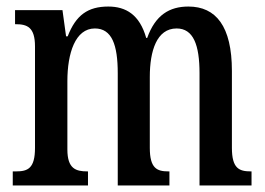

<svg xmlns="http://www.w3.org/2000/svg" viewBox="-20 -567 810 587"><path d="M19 0H249V-43H247C212 -43 186 -51 186 -110V-319C186 -404 210 -480 270 -480C322 -480 340 -430 340 -343V0H498V-43H495C460 -43 438 -52 438 -115V-332C438 -411 459 -480 520 -480C571 -480 590 -430 590 -343V0H749V-43H747C711 -43 689 -52 689 -115V-350C689 -487 640 -547 556 -547C498 -547 455 -521 430 -451H427C407 -522 365 -547 311 -547C249 -547 212 -521 187 -456H182L171 -536H26V-493H28C63 -493 87 -484 87 -425V-115C87 -52 65 -43 29 -43H19Z"/></svg>

Font: Noto Serif Georgian ExtraCondensed Medium
Style: Regular
Weight: 500
Width: 2
Designer: Monotype Design Team, Akaki Razmadze
Foundry: Google LLC
Version: Version 2.003